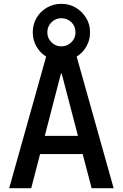

<svg xmlns="http://www.w3.org/2000/svg" viewBox="-20 -982 640 1002"><path d="M28 0 233 -730H368L573 0H458L302 -598H298L143 0ZM142 -178V-273H459V-178ZM300 -664Q259 -664 225 -684Q191 -704 171 -738Q151 -772 151 -813Q151 -855 170.5 -888.5Q190 -922 224.5 -942Q259 -962 300 -962Q342 -962 375.5 -942Q409 -922 429.5 -888.5Q450 -855 450 -813Q450 -772 430 -738Q410 -704 376 -684Q342 -664 300 -664ZM300 -740Q331 -740 352.5 -761.5Q374 -783 374 -813Q374 -845 352.5 -866Q331 -887 300 -887Q270 -887 248.5 -865.5Q227 -844 227 -813Q227 -783 248.5 -761.5Q270 -740 300 -740Z"/></svg>

Font: M PLUS Code Latin Expanded Medium
Style: Regular
Weight: 500
Width: 7
Designer: Coji Morishita
Foundry: UNDERFOREST DESIGN
Version: Version 1.002; ttfautohint (v1.8.3)